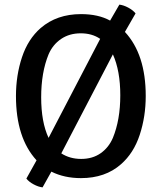

<svg xmlns="http://www.w3.org/2000/svg" viewBox="-20 -757 699 830"><path d="M49 -342Q49 -431 75 -509.5Q101 -588 156 -636Q226 -696 330 -696Q405 -696 456 -668L496 -737Q514 -735 534.5 -724Q555 -713 566 -699L520 -619Q610 -522 610 -342Q610 -253 584 -174Q558 -95 503 -47Q435 13 330 13Q258 13 202 -15L164 53Q146 51 125.5 40Q105 29 94 15L138 -64Q49 -161 49 -342ZM190 -161 413 -589Q378 -613 329 -613Q280 -613 244 -588.5Q208 -564 190 -522Q158 -444 158 -336.5Q158 -229 190 -161ZM468 -522 245 -94Q282 -70 331 -70Q380 -70 415 -94.5Q450 -119 468 -161Q500 -239 500 -345Q500 -451 468 -522Z"/></svg>

Font: Signika
Style: Regular
Weight: 400
Designer: Anna Giedrys
Foundry: Anna Giedrys
Version: Version 1.001